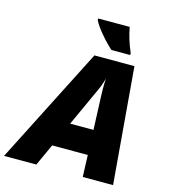

<svg xmlns="http://www.w3.org/2000/svg" viewBox="-191 -1035 1000 1138"><g transform="rotate(15 308.5 -465.5)"><path d="M508.3 -771H393.1Q355 -805.7 319.6 -847.9Q284.2 -890.1 269 -920.9V-931.2H462.4Q476.1 -856 508.3 -783.2ZM139.2 0H-59.1L304.2 -713.9H549.8L609.9 0H423.8L418.9 -133.8H200.2ZM404.8 -493.2 403.8 -535.2Q403.8 -575.2 405.8 -599.1Q393.6 -554.7 376 -518.1L270 -286.1H413.1Z"/></g></svg>

Font: Open Sans Hebrew Extra Bold
Style: Italic
Weight: 800
Italic angle: -12°
Foundry: Ascender Corporation, Yanek Iontef
Version: Version 2.001;PS 002.001;hotconv 1.0.70;makeotf.lib2.5.58329